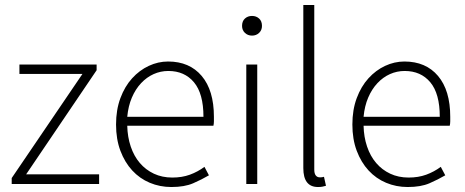

<svg xmlns="http://www.w3.org/2000/svg" viewBox="-20 -739 1866 771"><path d="M27 0V-24L311 -442H58V-480H368V-457L85 -39H378V0Z M668 12Q622 12 581.5 -5Q541 -22 511 -54.5Q481 -87 463.5 -133.5Q446 -180 446 -239Q446 -298 463.5 -345Q481 -392 510.5 -424.5Q540 -457 577.5 -474.5Q615 -492 655 -492Q741 -492 790 -434Q839 -376 839 -270Q839 -261 839 -252Q839 -243 837 -234H491Q492 -189 505 -150.5Q518 -112 541.5 -84.5Q565 -57 598 -41.5Q631 -26 672 -26Q711 -26 742.5 -37.5Q774 -49 801 -69L819 -35Q790 -18 755.5 -3Q721 12 668 12ZM491 -270H797Q797 -363 759 -408.5Q721 -454 656 -454Q625 -454 597 -441.5Q569 -429 546.5 -405Q524 -381 509.5 -347Q495 -313 491 -270Z M969 0V-480H1013V0ZM992 -596Q975 -596 963.5 -607Q952 -618 952 -635Q952 -654 963.5 -664.5Q975 -675 992 -675Q1009 -675 1020.5 -664.5Q1032 -654 1032 -635Q1032 -618 1020.5 -607Q1009 -596 992 -596Z M1257 12Q1198 12 1198 -64V-719H1242V-58Q1242 -42 1248 -34.5Q1254 -27 1263 -27Q1266 -27 1269.5 -27Q1273 -27 1281 -29L1289 7Q1282 9 1275 10.5Q1268 12 1257 12Z M1617 12Q1571 12 1530.5 -5Q1490 -22 1460 -54.5Q1430 -87 1412.5 -133.5Q1395 -180 1395 -239Q1395 -298 1412.5 -345Q1430 -392 1459.5 -424.5Q1489 -457 1526.5 -474.5Q1564 -492 1604 -492Q1690 -492 1739 -434Q1788 -376 1788 -270Q1788 -261 1788 -252Q1788 -243 1786 -234H1440Q1441 -189 1454 -150.5Q1467 -112 1490.5 -84.5Q1514 -57 1547 -41.5Q1580 -26 1621 -26Q1660 -26 1691.5 -37.5Q1723 -49 1750 -69L1768 -35Q1739 -18 1704.5 -3Q1670 12 1617 12ZM1440 -270H1746Q1746 -363 1708 -408.5Q1670 -454 1605 -454Q1574 -454 1546 -441.5Q1518 -429 1495.5 -405Q1473 -381 1458.5 -347Q1444 -313 1440 -270Z"/></svg>

Font: Giro Light
Style: Regular
Weight: 300
Designer: Paul D. Hunt
Foundry: Adobe Systems Incorporated
Version: Version 1.000;PS 1.0;hotconv 1.0.88;makeotf.lib2.5.647800